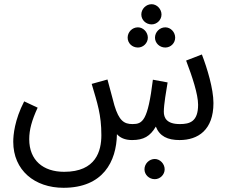

<svg xmlns="http://www.w3.org/2000/svg" viewBox="-20 -661 1089 913"><path d="M701 -545C726 -545 748 -566 748 -592C748 -618 726 -641 701 -641C674 -641 652 -618 652 -592C652 -566 674 -545 701 -545ZM636 -435C661 -435 683 -456 683 -482C683 -508 661 -531 636 -531C608 -531 587 -508 587 -482C587 -456 608 -435 636 -435ZM766 -435C792 -435 813 -456 813 -482C813 -508 792 -531 766 -531C739 -531 717 -508 717 -482C717 -456 739 -435 766 -435ZM282 232C470 232 534 107 536 -23C551 -6 574 5 608 5C663 5 694 -13 721 -59C739 -13 777 5 834 5C922 5 995 -43 995 -171C995 -239 965 -337 940 -402L865 -373C894 -297 922 -213 922 -163C922 -82 882 -71 835 -71C772 -71 759 -101 759 -130C759 -164 771 -233 777 -269L707 -282C683 -86 658 -71 610 -71C570 -71 546 -87 524 -160C518 -181 512 -207 491 -283L416 -262C443 -170 462 -116 462 -18C462 56 437 156 285 156C185 156 119 101 119 1C119 -44 131 -88 159 -149L95 -179C49 -90 43 -18 43 13C43 149 145 232 282 232ZM716 191C741 191 763 170 763 144C763 118 741 95 716 95C689 95 667 118 667 144C667 170 689 191 716 191Z"/></svg>

Font: Noto Sans Arabic UI Cn
Style: Regular
Weight: 400
Width: 3
Designer: Monotype Design Team, Nadine Chahine and Nizar Qandah
Foundry: Monotype Imaging Inc.
Version: Version 2.010